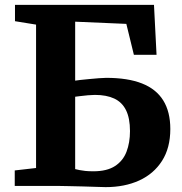

<svg xmlns="http://www.w3.org/2000/svg" viewBox="-20 -763 745 788"><path d="M413.5 5Q404.5 5 378.5 4Q352.5 3 320.2 2.2Q288 1.5 259 0.8Q230 0 214.5 0H40.5V-63.5L128 -73.5V-662L41.5 -676V-743H612L622.5 -538H529.5L498.5 -665L288.5 -674V-432Q293 -433 309 -434.8Q325 -436.5 345.8 -438.5Q366.5 -440.5 385.8 -442Q405 -443.5 416 -443.5Q504.5 -443.5 562.8 -420.5Q621 -397.5 650 -350.8Q679 -304 679 -233.5Q679 -156 645 -102.8Q611 -49.5 551.2 -22.2Q491.5 5 413.5 5ZM363 -60Q419 -60 452 -81.5Q485 -103 499.2 -140.2Q513.5 -177.5 513.5 -225Q513.5 -278 497.2 -310.8Q481 -343.5 449 -358.5Q417 -373.5 369.5 -373.5Q358 -373.5 340.8 -372Q323.5 -370.5 308.5 -368.5Q293.5 -366.5 288.5 -366V-69Q296.5 -67 306.2 -65Q316 -63 329.8 -61.5Q343.5 -60 363 -60Z"/></svg>

Font: Merriweather ExtraBold
Style: Regular
Weight: 800
Version: Version 2.100